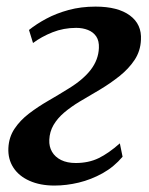

<svg xmlns="http://www.w3.org/2000/svg" viewBox="-20 -566 464 596"><path d="M149 10Q104.5 10 71.5 -4.8Q38.5 -19.5 21.5 -45.8Q4.5 -72 6 -106Q7.5 -140 25 -166.2Q42.5 -192.5 70 -213.5Q97.5 -234.5 129.5 -253Q161.5 -271.5 192 -290.5Q238 -318.5 261.8 -349.5Q285.5 -380.5 287 -417Q288 -439 278.8 -452.8Q269.5 -466.5 253 -473Q236.5 -479.5 216.5 -479.5Q177.5 -479.5 143 -465.8Q108.5 -452 82.5 -432.5L70 -473Q93 -491.5 123.8 -508Q154.5 -524.5 193 -535Q231.5 -545.5 276.5 -545.5Q346 -545.5 383.2 -518Q420.5 -490.5 417.5 -442Q416 -407.5 397.8 -380Q379.5 -352.5 351.2 -330Q323 -307.5 290.5 -288Q258 -268.5 227 -250.5Q200.5 -234.5 179.5 -216.8Q158.5 -199 146.2 -178Q134 -157 133 -132Q132 -111 141.5 -94.8Q151 -78.5 169.8 -69.2Q188.5 -60 215 -60Q255 -60 286 -75Q317 -90 352 -121L360.5 -79.5Q334 -48 298.5 -28.2Q263 -8.5 224.5 0.8Q186 10 149 10Z"/></svg>

Font: Merriweather 72pt SemiBold
Style: Italic
Weight: 600
Italic angle: -7.8°
Version: Version 2.101